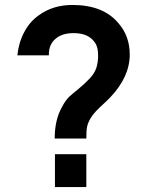

<svg xmlns="http://www.w3.org/2000/svg" viewBox="-20 -754 593 774"><path d="M328 -195.5H200.5Q200.5 -270.5 229.5 -322Q243.5 -349 259.5 -364.5Q268 -372.5 294.5 -394Q321 -415.5 342 -438Q361.5 -459 368.5 -480.8Q375.5 -502.5 375.5 -530.5Q375.5 -568 359.5 -586.5Q334 -620.5 276.5 -620.5Q231.5 -620.5 205.5 -599Q176 -575.5 177 -531H50Q55 -581.5 77.5 -624.2Q100 -667 136 -692Q193 -734 272 -734Q396 -734 457 -661Q503 -609 503 -534Q503 -444.5 424.5 -361.5Q414 -350.5 396.2 -334.2Q378.5 -318 366.5 -305.2Q354.5 -292.5 347 -280.5Q334 -258.5 331 -243Q328 -227.5 328 -195.5ZM328 0H201.5V-132.5H328Z"/></svg>

Font: Vortex Mix
Style: Bold
Weight: 700
Designer: Mikhail Sharanda
Foundry: Mikhail Sharanda
Version: Version 4.504;Glyphs 3.1.2 (3151)